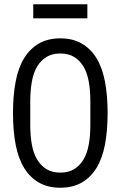

<svg xmlns="http://www.w3.org/2000/svg" viewBox="-20 -869 568 901"><path d="M136 -849H390V-783H136ZM263 12Q205 12 163 -12Q121 -36 93.5 -80.5Q66 -125 53.5 -190Q41 -255 41 -339Q41 -421 53.5 -486.5Q66 -552 93.5 -596.5Q121 -641 163 -665Q205 -689 263 -689Q321 -689 363 -665Q405 -641 432.5 -596.5Q460 -552 472.5 -486.5Q485 -421 485 -339Q485 -255 472.5 -190Q460 -125 432.5 -80.5Q405 -36 363 -12Q321 12 263 12ZM263 -59Q301 -59 327.5 -75Q354 -91 371.5 -120Q389 -149 396.5 -190.5Q404 -232 404 -283V-394Q404 -444 396.5 -486Q389 -528 371.5 -557Q354 -586 327.5 -602Q301 -618 263 -618Q225 -618 198.5 -602Q172 -586 154.5 -557Q137 -528 129.5 -486Q122 -444 122 -394V-283Q122 -232 129.5 -190.5Q137 -149 154.5 -120Q172 -91 198.5 -75Q225 -59 263 -59Z"/></svg>

Font: PlemolJP
Style: Regular
Weight: 400
Monospace: yes
Version: v2.0.4; ttfautohint (v1.8.4.7-5d5b-dirty) -l 6 -r 45 -G 200 